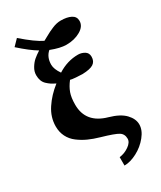

<svg xmlns="http://www.w3.org/2000/svg" viewBox="-232 -806 927 1103"><g transform="rotate(-30 231.0 -254.0)"><path d="M147 -386.2Q128.9 -395 117.4 -402.6Q106 -410.2 93.8 -421.6Q81.5 -433.1 75.7 -449Q69.8 -464.8 69.8 -484.9Q69.8 -509.8 84 -533Q98.1 -556.2 114.7 -570.3Q131.3 -584.5 155.8 -600.1Q109.4 -627.4 43 -687L81.1 -726.1Q162.1 -655.3 210 -632.8Q216.8 -636.2 235.1 -646.5Q253.4 -656.7 263.9 -661.9Q274.4 -667 290.3 -673.8Q306.2 -680.7 320.3 -683.8Q334.5 -687 348.1 -687Q390.1 -687 416 -673.6Q441.9 -660.2 441.9 -631.8Q441.9 -595.7 402.1 -572.8Q362.3 -549.8 309.1 -549.8Q268.1 -549.8 208 -573.2Q174.8 -544.4 174.8 -494.1Q174.8 -464.8 201.2 -426.8Q265.6 -467.8 336.9 -467.8Q358.9 -467.8 378.9 -456.1Q398.9 -444.3 398.9 -418.9Q398.9 -388.2 377.2 -373.8Q355.5 -359.4 304.2 -357.9Q288.6 -357.9 260.7 -360.1Q232.9 -362.3 225.1 -365.2Q201.2 -334.5 190.2 -304Q179.2 -273.4 179.2 -226.1Q179.2 -105 309.1 -68.8Q377.9 -49.3 409.9 -15.6Q441.9 18.1 441.9 55.2Q441.9 93.3 410.6 131.8Q379.4 170.4 334.5 194.1Q289.6 217.8 250 217.8V162.1Q283.7 158.2 313.2 137.7Q342.8 117.2 342.8 92.8Q342.8 61.5 318.8 46.6Q294.9 31.7 211.9 7.8Q170.9 -3.9 139.2 -18.3Q107.4 -32.7 79.1 -54Q50.8 -75.2 35.4 -105.7Q20 -136.2 20 -173.8Q20 -234.9 55.7 -288.8Q91.3 -342.8 147 -386.2Z"/></g></svg>

Font: Veleka
Style: Bold
Weight: 700
Designer: Stefan Peev, Context Ltd, 2016; SIL International, 1997-2014.
Foundry: Stefan Peev, Context Ltd, 2016
Version: Version 1.000